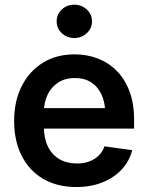

<svg xmlns="http://www.w3.org/2000/svg" viewBox="-20 -772 619 804"><path d="M299.8 11.2Q219.2 11.2 160.6 -23.2Q102.1 -57.6 70.6 -120.1Q39.1 -182.6 39.1 -265.6Q39.1 -347.7 70.6 -410.6Q102.1 -473.6 159.2 -509Q216.3 -544.4 292.5 -544.4Q344.2 -544.4 389.4 -527.1Q434.6 -509.8 468.8 -475.3Q502.9 -440.9 522.2 -389.9Q541.5 -338.9 541.5 -271V-233.4H95.2V-319.3H478.5L420.9 -294.9Q420.9 -340.3 406 -374Q391.1 -407.7 362.8 -426.5Q334.5 -445.3 293.5 -445.3Q252.9 -445.3 223.6 -426.3Q194.3 -407.2 179 -374.8Q163.6 -342.3 163.6 -300.8V-243.2Q163.6 -193.8 180.4 -158.9Q197.3 -124 228.5 -105.7Q259.8 -87.4 301.8 -87.4Q330.6 -87.4 353.8 -95.9Q377 -104.5 393.3 -120.6Q409.7 -136.7 417.5 -159.2L533.7 -143.1Q522 -97.2 489.7 -62.5Q457.5 -27.8 408.9 -8.3Q360.4 11.2 299.8 11.2ZM291 -612.8Q260.3 -612.8 238.8 -633.1Q217.3 -653.3 217.3 -682.6Q217.3 -711.9 238.8 -732.2Q260.3 -752.4 291 -752.4Q321.8 -752.4 343.5 -732.2Q365.2 -711.9 365.2 -682.6Q365.2 -653.3 343.5 -633.1Q321.8 -612.8 291 -612.8Z"/></svg>

Font: Inter 20pt SemiBold
Style: Regular
Weight: 600
Version: Version 4.001;git-66647c0bb